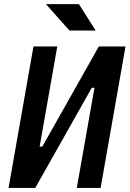

<svg xmlns="http://www.w3.org/2000/svg" viewBox="-20 -921 635 941"><path d="M22 0H152.8L429.7 -490.7H442.9L356.4 0H473.1L595.2 -693.4H464.4L187.5 -202.6H174.3L260.7 -693.4H144ZM320.3 -771.5H448.7L366.7 -900.9H205.1Z"/></svg>

Font: Cascadia Mono SemiBold
Style: Italic
Weight: 600
Italic angle: -10°
Monospace: yes
Designer: Aaron Bell
Foundry: Saja Typeworks
Version: Version 2404.023